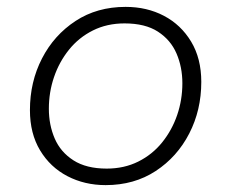

<svg xmlns="http://www.w3.org/2000/svg" viewBox="-20 -526 672 558"><path d="M287 12Q226 12 176 -14Q126 -40 96.5 -89Q67 -138 67 -206Q67 -288 102 -356Q137 -424 199.5 -465Q262 -506 345 -506Q407 -506 456.5 -480Q506 -454 535.5 -405Q565 -356 565 -288Q565 -206 530 -138Q495 -70 432.5 -29Q370 12 287 12ZM290 -36Q341 -36 382 -56.5Q423 -77 451.5 -112.5Q480 -148 495 -192Q510 -236 510 -284Q510 -331 493 -370.5Q476 -410 439 -434Q402 -458 342 -458Q291 -458 250 -437.5Q209 -417 180.5 -381.5Q152 -346 137 -302Q122 -258 122 -210Q122 -163 139 -123.5Q156 -84 193.5 -60Q231 -36 290 -36Z"/></svg>

Font: Atkinson Hyperlegible Mono ExtraLight
Style: Italic
Weight: 200
Italic angle: -12°
Monospace: yes
Designer: Elliott Scott, Megan Eiswerth, Linus Boman, Theodore Petrosky, Letters from Sweden
Foundry: Applied Design Works, Letters from Sweden
Version: Version 2.001